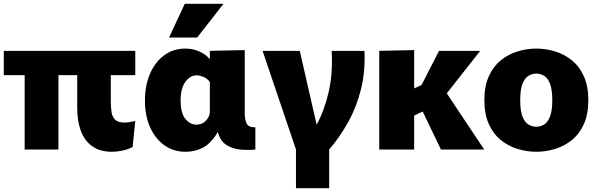

<svg xmlns="http://www.w3.org/2000/svg" viewBox="-20 -788 3149 1012"><path d="M288 0H110V-392H0V-520H693V-392H564V-256Q564 -223 568 -197Q572 -171 587.5 -156.5Q603 -142 636 -142Q660 -142 693 -151L679 -13Q651 1 622 6.5Q593 12 571 12Q506 12 465 -18Q424 -48 405.5 -100Q387 -152 387 -219V-392H288Z M958 12Q894 12 846 -22.5Q798 -57 771 -117.5Q744 -178 744 -257Q744 -338 771 -400Q798 -462 846 -497Q894 -532 957 -532Q996 -532 1030 -517Q1064 -502 1084 -478H1086V-520L1270 -524V-192Q1270 -157 1280.5 -136.5Q1291 -116 1326 -117V0Q1289 4 1248 0.5Q1207 -3 1174 -23.5Q1141 -44 1129 -90H1127Q1090 -30 1048.5 -9Q1007 12 958 12ZM1015 -131Q1045 -131 1064.5 -151Q1084 -171 1086 -196V-356Q1072 -375 1052 -383Q1032 -391 1017 -391Q982 -391 957 -356.5Q932 -322 932 -259Q932 -192 957 -161.5Q982 -131 1015 -131ZM871 -590 954 -768H1158L1019 -590Z M1540 204V0L1364 -520H1560L1649 -131Q1690 -206 1712.5 -304Q1735 -402 1728 -520H1901Q1906 -411 1882.5 -317Q1859 -223 1815 -144Q1771 -65 1715 0V204Z M1979 -520 2163 -524V-322L2202 -340L2294 -520H2511L2335 -296L2532 0H2304L2208 -200L2163 -179V0H1979Z M2807 12Q2757 12 2708 -3Q2659 -18 2619.5 -50Q2580 -82 2556.5 -134Q2533 -186 2533 -260Q2533 -334 2556.5 -386Q2580 -438 2619.5 -470Q2659 -502 2708 -517Q2757 -532 2807 -532Q2857 -532 2906 -517Q2955 -502 2994.5 -470Q3034 -438 3057.5 -386Q3081 -334 3081 -260Q3081 -186 3057.5 -134Q3034 -82 2994.5 -50Q2955 -18 2906 -3Q2857 12 2807 12ZM2807 -120Q2829 -120 2848 -131.5Q2867 -143 2879 -173.5Q2891 -204 2891 -260Q2891 -316 2879 -346.5Q2867 -377 2848 -388.5Q2829 -400 2807 -400Q2785 -400 2765.5 -388.5Q2746 -377 2734 -346.5Q2722 -316 2722 -260Q2722 -204 2734 -173.5Q2746 -143 2765.5 -131.5Q2785 -120 2807 -120Z"/></svg>

Font: Murecho ExtraBold
Style: Regular
Weight: 800
Designer: Neil Summerour
Foundry: Positype
Version: Version 1.010; ttfautohint (v1.8.3)